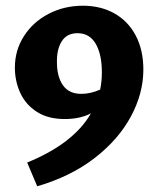

<svg xmlns="http://www.w3.org/2000/svg" viewBox="-20 -453 554 671"><path d="M481 -210Q481 -127 437.5 -46Q394 35 310.5 99.5Q227 164 110 198L75 115Q237 49 298 -57Q260 -37 206 -37Q148 -37 109 -62Q70 -87 51 -128Q32 -169 32 -217Q32 -277 63.5 -326.5Q95 -376 149.5 -404.5Q204 -433 270 -433Q332 -433 380 -406Q428 -379 454.5 -328.5Q481 -278 481 -210ZM330 -140Q336 -169 336 -200Q336 -263 314.5 -300Q293 -337 251 -337Q214 -337 196 -309Q178 -281 179 -235Q179 -185 200 -155Q221 -125 264 -125Q297 -125 330 -140Z"/></svg>

Font: Ysabeau Ultrabold
Style: Regular
Weight: 800
Designer: Christian Thalmann (Catharsis Fonts)
Version: Version 0.003